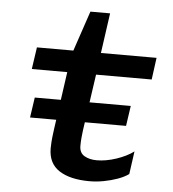

<svg xmlns="http://www.w3.org/2000/svg" viewBox="-50 -721 701 777"><g transform="rotate(5 300.0 -332.0)"><path d="M342 10Q263 10 218.5 -19Q174 -48 174 -109Q174 -119 175 -135Q176 -151 181 -188L214 -422H70L83 -511H231L286 -674H366L343 -511H569L557 -422H331L298 -194Q296 -179 294.5 -162.5Q293 -146 293 -129Q293 -101 313.5 -89Q334 -77 364 -77Q401 -77 443 -91Q485 -105 513 -126L500 -33Q482 -20 455.5 -10.5Q429 -1 399.5 4.5Q370 10 342 10ZM80 -226 92 -308H482L470 -226Z"/></g></svg>

Font: Chivo Mono Medium Medium
Style: Italic
Weight: 500
Italic angle: -8.05°
Monospace: yes
Version: Version 1.008